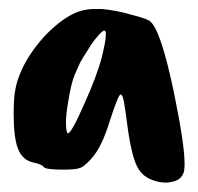

<svg xmlns="http://www.w3.org/2000/svg" viewBox="-20 -503 433 419"><path d="M139.6 -472.7Q161.1 -483.4 188.5 -483.4Q195.3 -483.4 202.1 -483.4Q233.4 -480.5 263.7 -471.7Q294.9 -463.9 305.7 -458Q330.1 -442.4 359.4 -301.8Q382.8 -188.5 382.8 -145.5Q382.8 -127.9 378.9 -122.1Q372.1 -108.4 351.6 -105.5Q346.7 -104.5 341.8 -104.5Q326.2 -104.5 309.6 -111.3Q288.1 -120.1 278.3 -141.6Q267.6 -164.1 259.8 -215.8Q252.9 -269.5 250 -283.2Q247.1 -296.9 243.2 -296.9Q238.3 -296.9 219.7 -239.3Q202.1 -181.6 179.7 -157.2Q164.1 -139.6 155.3 -136.7Q146.5 -132.8 119.1 -132.8Q79.1 -132.8 75.2 -138.7Q71.3 -144.5 52.7 -148.4Q29.3 -153.3 19.5 -177.7Q9.8 -202.1 9.8 -253.9Q9.8 -291 13.7 -308.6Q16.6 -327.1 28.3 -352.5Q43.9 -386.7 76.2 -422.9Q109.4 -458 139.6 -472.7ZM202.1 -377.9Q210.9 -413.1 210.9 -426.8Q210.9 -428.7 210.9 -429.7Q210.9 -433.6 210 -434.6Q209 -435.5 208 -436.5Q206.1 -436.5 201.2 -432.6Q195.3 -426.8 186.5 -416Q178.7 -406.2 170.9 -392.6Q162.1 -379.9 154.3 -365.2Q147.5 -349.6 142.6 -338.9Q134.8 -318.4 129.9 -287.1Q124 -255.9 124 -235.4Q124 -214.8 127.9 -211.9Q135.7 -211.9 163.1 -274.4Q191.4 -336.9 202.1 -377.9Z"/></svg>

Font: CillaFHscript
Style: Medium
Weight: 400
Designer: Cecilia Bingert
Version: Version 001.000